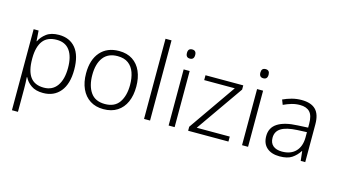

<svg xmlns="http://www.w3.org/2000/svg" viewBox="-104 -1141 3095 1758"><g transform="rotate(15 1443.5 -262.0)"><path d="M327 -542Q429 -542 486 -473Q543 -404 543 -269Q543 -134 483.5 -62Q424 10 321 10Q251 10 208 -20Q165 -50 145 -92H141Q143 -67 144 -37.5Q145 -8 145 17V236H88V-532H135L142 -433H145Q165 -476 209 -509Q253 -542 327 -542ZM319 -493Q230 -493 188 -437Q146 -381 145 -276V-266Q145 -152 186.5 -95.5Q228 -39 315 -39Q397 -39 440.5 -100.5Q484 -162 484 -270Q484 -377 442.5 -435Q401 -493 319 -493Z M1132 -267Q1132 -183 1104.5 -121Q1077 -59 1023.5 -24.5Q970 10 893 10Q819 10 766 -24Q713 -58 684.5 -120.5Q656 -183 656 -267Q656 -396 720 -469Q784 -542 897 -542Q973 -542 1025.5 -507.5Q1078 -473 1105 -411Q1132 -349 1132 -267ZM715 -267Q715 -164 758.5 -101.5Q802 -39 894 -39Q987 -39 1030 -102Q1073 -165 1073 -267Q1073 -333 1055 -384Q1037 -435 998 -464Q959 -493 896 -493Q806 -493 760.5 -433Q715 -373 715 -267Z M1334 0H1277V-760H1334Z M1539 -729Q1578 -729 1578 -686Q1578 -642 1539 -642Q1500 -642 1500 -686Q1500 -729 1539 -729ZM1567 -532V0H1510V-532Z M2077 0H1695V-38L2007 -486H1717V-532H2075V-492L1764 -47H2077Z M2235 -729Q2274 -729 2274 -686Q2274 -642 2235 -642Q2196 -642 2196 -686Q2196 -729 2235 -729ZM2263 -532V0H2206V-532Z M2627 -541Q2717 -541 2761 -497Q2805 -453 2805 -358V0H2762L2752 -90H2749Q2720 -45 2678.5 -17.5Q2637 10 2563 10Q2486 10 2442 -28.5Q2398 -67 2398 -139Q2398 -219 2463 -260.5Q2528 -302 2652 -307L2749 -312V-349Q2749 -427 2717.5 -460Q2686 -493 2625 -493Q2584 -493 2546 -482Q2508 -471 2470 -453L2452 -499Q2490 -517 2534.5 -529Q2579 -541 2627 -541ZM2659 -265Q2557 -260 2507.5 -229.5Q2458 -199 2458 -139Q2458 -89 2488.5 -63.5Q2519 -38 2573 -38Q2656 -38 2702 -85.5Q2748 -133 2749 -217V-269Z"/></g></svg>

Font: Noto Sans Lao Looped Light
Style: Regular
Weight: 300
Designer: Mark Frömberg, Ben Mitchell
Foundry: The Fontpad Ltd
Version: Version 1.002; ttfautohint (v1.8.4.7-5d5b)